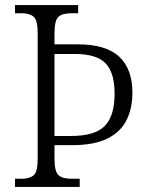

<svg xmlns="http://www.w3.org/2000/svg" viewBox="-20 -734 580 754"><path d="M39 0V-32H64Q96 -32 112 -45.5Q128 -59 128 -110V-603Q128 -655 112 -668.5Q96 -682 64 -682H39V-714H287V-682H261Q226 -682 210 -668.5Q194 -655 194 -602V-560H284Q396 -560 448 -511.5Q500 -463 500 -370Q500 -309 477 -262.5Q454 -216 402 -190Q350 -164 264 -164H194V-111Q194 -60 210 -46Q226 -32 260 -32H293V0ZM259 -200Q353 -200 391.5 -239.5Q430 -279 430 -366Q430 -449 394.5 -485.5Q359 -522 275 -522H194V-200Z"/></svg>

Font: Noto Serif Armenian SemiCondensed Light
Style: Regular
Weight: 300
Width: 4
Designer: Monotype Design Team
Foundry: Monotype Imaging Inc.
Version: Version 2.008; ttfautohint (v1.8.4.7-5d5b)